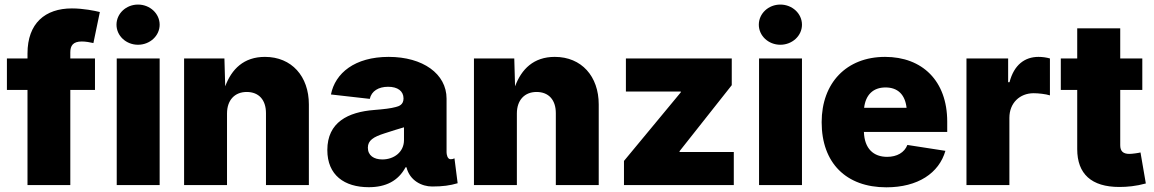

<svg xmlns="http://www.w3.org/2000/svg" viewBox="-20 -798 4977 828"><path d="M98.6 -567.4V-545.9H9.8V-410.2H98.6V0H283.2V-410.2H389.6V-545.9H283.2V-572.3C283.2 -601.1 294.9 -619.1 333 -619.1C348.6 -619.1 369.1 -615.7 382.8 -612.3L410.6 -746.1C389.2 -751.5 339.4 -761.7 290 -761.7C174.8 -761.7 98.6 -697.8 98.6 -567.4Z M483.4 0H668.5V-545.9H483.4ZM575.2 -605C626.5 -605 668.5 -643.6 668.5 -691.4C668.5 -739.7 626.5 -778.3 575.2 -778.3C523.9 -778.3 482.4 -739.7 482.4 -691.4C482.4 -643.6 523.9 -605 575.2 -605Z M959 -308.6C959 -366.7 992.7 -401.4 1043.9 -401.4C1096.2 -401.4 1127 -367.2 1127 -310.1V0H1312V-347.7C1312 -468.8 1237.8 -552.7 1122.6 -552.7C1031.2 -552.7 979 -500 951.2 -425.8L947.8 -545.9H773.9V0H959Z M1570.3 9.3C1643.6 9.3 1697.3 -17.6 1729 -76.7H1732.9C1747.1 -18.6 1799.8 6.3 1843.3 6.3C1889.2 6.3 1920.4 2 1953.6 -7.8L1939.9 -115.2C1934.6 -112.3 1930.2 -111.3 1923.3 -111.3C1909.2 -111.3 1905.8 -132.8 1905.8 -141.1V-372.6C1905.8 -480 1803.2 -552.7 1656.2 -552.7C1509.8 -552.7 1425.3 -482.4 1407.2 -390.6L1574.7 -371.6C1582 -405.3 1612.3 -423.8 1653.8 -423.8C1694.8 -423.8 1720.2 -405.3 1720.2 -373.5C1720.2 -345.7 1699.7 -339.8 1686.5 -336.4C1665.5 -330.6 1635.7 -327.1 1593.3 -323.7C1481.4 -314.9 1391.6 -271 1391.6 -150.9C1391.6 -42.5 1465.3 9.3 1570.3 9.3ZM1628.9 -110.4C1592.3 -110.4 1566.4 -127.4 1566.4 -161.1C1566.4 -192.4 1590.3 -207.5 1637.7 -222.7C1672.4 -233.9 1698.2 -242.2 1722.2 -249V-193.8C1722.2 -142.1 1678.7 -110.4 1628.9 -110.4Z M2209 -308.6C2209 -366.7 2242.7 -401.4 2293.9 -401.4C2346.2 -401.4 2377 -367.2 2377 -310.1V0H2562V-347.7C2562 -468.8 2487.8 -552.7 2372.6 -552.7C2281.2 -552.7 2229 -500 2201.2 -425.8L2197.8 -545.9H2023.9V0H2209Z M2670.9 0H3144.5V-142.6H2910.6V-146L3135.7 -430.7V-545.9H2679.2V-403.3H2916V-399.9L2670.9 -104Z M3253.4 0H3438.5V-545.9H3253.4ZM3345.2 -605C3396.5 -605 3438.5 -643.6 3438.5 -691.4C3438.5 -739.7 3396.5 -778.3 3345.2 -778.3C3293.9 -778.3 3252.4 -739.7 3252.4 -691.4C3252.4 -643.6 3293.9 -605 3345.2 -605Z M3802.2 9.8C3938.5 9.8 4029.3 -51.3 4057.1 -147.5L3893.1 -172.9C3880.4 -140.1 3848.1 -121.6 3805.7 -121.6C3747.1 -121.6 3708 -156.7 3705.6 -229H4064.9V-273.4C4064.9 -449.7 3957 -552.7 3796.9 -552.7C3629.9 -552.7 3523.4 -439.9 3523.4 -271C3523.4 -95.2 3628.9 9.8 3802.2 9.8ZM3706.5 -333C3712.9 -388.2 3744.6 -420.9 3798.8 -420.9C3852.5 -420.9 3883.3 -389.2 3889.6 -333Z M4147.9 0H4333V-290C4333 -353.5 4377.4 -396 4437.5 -396C4457.5 -396 4489.7 -392.6 4507.8 -386.7V-545.9C4492.7 -550.3 4475.1 -552.7 4458.5 -552.7C4399.4 -552.7 4353 -518.6 4333.5 -443.4H4327.6V-545.9H4147.9Z M4625.5 -675.8V-545.9H4554.7V-410.2H4625.5V-154.8C4625.5 -47.9 4687 8.3 4807.1 8.3C4840.8 8.3 4878.9 4.9 4921.4 -6.8L4898.4 -140.6C4890.1 -138.2 4862.3 -134.3 4850.6 -134.3C4822.8 -134.3 4811 -146.5 4811 -171.9V-410.2H4906.2V-545.9H4811V-675.8Z"/></svg>

Font: Raveo ExtraBold
Style: Regular
Weight: 800
Designer: Jakub Foglar, Rasmus Andersson (Inter)
Foundry: Jakubfoglar.com
Version: Version 1.100;Glyphs 3.2.3 (3260)